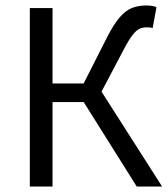

<svg xmlns="http://www.w3.org/2000/svg" viewBox="-20 -686 619 706"><path d="M89.7 0V-656.3H173.2V-379.2H287.6L372.3 -546Q397.6 -596.3 420 -622.1Q442.4 -648 465.8 -656.9Q489.1 -665.8 517.2 -665.8Q528.4 -665.8 538.4 -664.4Q548.5 -663.1 555.4 -659.6L541.3 -582.7Q536.1 -584.7 530.5 -585.1Q524.9 -585.4 517.7 -585.4Q504.4 -585.4 492.7 -580Q481 -574.5 467.6 -557.5Q454.1 -540.5 435.6 -505.1L353.3 -349.1L576.1 0H482.9L287.7 -310.8H173.2V0Z"/></svg>

Font: Source Sans Variable
Style: Regular
Weight: 200
Designer: Paul D. Hunt
Foundry: Adobe Systems Incorporated
Version: Version 3.006;hotconv 1.0.111;makeotfexe 2.5.65597